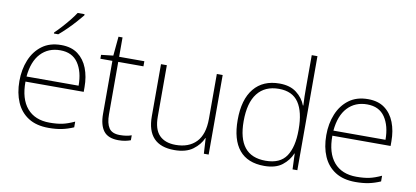

<svg xmlns="http://www.w3.org/2000/svg" viewBox="-71 -1008 2732 1260"><g transform="rotate(10 1295.0 -378.0)"><path d="M288 -540Q356 -540 399.5 -507.5Q443 -475 464.5 -419.5Q486 -364 486 -294V-263H98Q97 -148 149.5 -86.5Q202 -25 300 -25Q349 -25 384.5 -32.5Q420 -40 465 -61V-23Q426 -6 387.5 2Q349 10 299 10Q218 10 164.5 -24Q111 -58 84.5 -119Q58 -180 58 -260Q58 -337 84 -400.5Q110 -464 161 -502Q212 -540 288 -540ZM288 -505Q208 -505 158 -451.5Q108 -398 99 -297H446Q446 -390 407 -447.5Q368 -505 288 -505ZM403 -758Q386 -737 361.5 -709.5Q337 -682 309 -654.5Q281 -627 256 -606H227V-613Q248 -633 273 -660.5Q298 -688 320.5 -716Q343 -744 357 -766H403Z M768 -25Q791 -25 810.5 -28Q830 -31 846 -37V-4Q830 2 810 6Q790 10 765 10Q696 10 666 -29Q636 -68 636 -143V-496H556V-522L636 -531L648 -659H675V-530H843V-496H675V-146Q675 -87 695.5 -56Q716 -25 768 -25Z M1365 -530V0H1333L1327 -103H1325Q1306 -58 1260.5 -24Q1215 10 1137 10Q954 10 954 -183V-530H993V-187Q993 -103 1031 -64Q1069 -25 1140 -25Q1227 -25 1276.5 -76Q1326 -127 1326 -232V-530Z M1736 10Q1625 10 1569 -58Q1513 -126 1513 -257Q1513 -394 1573 -467Q1633 -540 1743 -540Q1813 -540 1856.5 -506.5Q1900 -473 1918 -425H1921Q1919 -454 1918.5 -484.5Q1918 -515 1918 -544V-760H1956V0H1924L1920 -105H1918Q1899 -58 1855.5 -24Q1812 10 1736 10ZM1739 -25Q1836 -25 1877 -86.5Q1918 -148 1918 -260V-266Q1918 -382 1876.5 -443.5Q1835 -505 1745 -505Q1652 -505 1602.5 -442Q1553 -379 1553 -256Q1553 -141 1599 -83Q1645 -25 1739 -25Z M2333 -540Q2401 -540 2444.5 -507.5Q2488 -475 2509.5 -419.5Q2531 -364 2531 -294V-263H2143Q2142 -148 2194.5 -86.5Q2247 -25 2345 -25Q2394 -25 2429.5 -32.5Q2465 -40 2510 -61V-23Q2471 -6 2432.5 2Q2394 10 2344 10Q2263 10 2209.5 -24Q2156 -58 2129.5 -119Q2103 -180 2103 -260Q2103 -337 2129 -400.5Q2155 -464 2206 -502Q2257 -540 2333 -540ZM2333 -505Q2253 -505 2203 -451.5Q2153 -398 2144 -297H2491Q2491 -390 2452 -447.5Q2413 -505 2333 -505Z"/></g></svg>

Font: Noto Sans Arabic UI XLt
Style: Regular
Weight: 200
Designer: Monotype Design Team, Nadine Chahine and Nizar Qandah
Foundry: Monotype Imaging Inc.
Version: Version 2.010; ttfautohint (v1.8.4.7-5d5b)